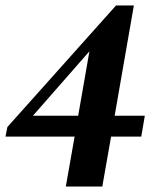

<svg xmlns="http://www.w3.org/2000/svg" viewBox="-32 -550 613 700"><path d="M208 130 240 -52H-12L-5 -87L391 -530H456L386 -128H496L483 -52H373L341 130ZM88 -128H253L294 -363Z"/></svg>

Font: Spectral SC
Style: Bold Italic
Weight: 700
Italic angle: -10°
Designer: Jean-Baptiste Levee
Foundry: Production Type
Version: Version 2.001